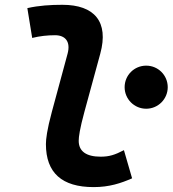

<svg xmlns="http://www.w3.org/2000/svg" viewBox="-20 -762 712 792"><path d="M366.2 9.8C431.2 9.8 479 -6.3 524.9 -26.4L491.2 -142.6C453.6 -123 430.7 -115.7 395 -115.7C335.4 -115.7 304.2 -138.2 304.7 -182.1C304.7 -197.3 309.1 -230.5 328.1 -300.3L393.6 -540.5C429.7 -672.4 369.6 -742.2 237.3 -742.2C189 -742.2 140.6 -739.3 92.8 -728.5L112.8 -605.5C144 -613.3 175.8 -616.7 207 -616.7C250 -616.7 272 -589.8 258.8 -540.5L193.8 -300.3C173.8 -226.1 169.4 -188 169.4 -167.5C169.4 -48.8 235.8 9.8 366.2 9.8ZM583 -313.5C632.3 -313.5 671.9 -353.5 671.9 -402.3C671.9 -451.7 632.3 -491.2 583 -491.2C533.7 -491.2 494.1 -451.7 494.1 -402.3C494.1 -353.5 533.7 -313.5 583 -313.5Z"/></svg>

Font: Cascadia Mono NF
Style: Bold Italic
Weight: 700
Italic angle: -10°
Monospace: yes
Designer: Aaron Bell
Foundry: Saja Typeworks
Version: Version 2404.023